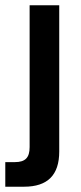

<svg xmlns="http://www.w3.org/2000/svg" viewBox="-50 -512 307 726"><path d="M-30 194H41C130 194 174 150 174 61V-492H62V44C62 84 46 101 6 101H-30Z"/></svg>

Font: LaHaus Display SemiBold
Style: Regular
Weight: 600
Designer: We are Make, BastardaType, Dalton Maag Ltd
Foundry: BastardaType, Dalton Maag Ltd
Version: Version 3.100;Glyphs 3.3 (3331)